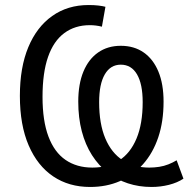

<svg xmlns="http://www.w3.org/2000/svg" viewBox="-20 -734 749 763"><path d="M338 9Q254 9 191.5 -33Q129 -75 94 -156Q59 -237 59 -353Q59 -466 92.5 -546.5Q126 -627 187.5 -670.5Q249 -714 332 -714Q354 -714 371 -712Q388 -710 399 -707L385 -628Q373 -631 361 -632.5Q349 -634 337 -634Q278 -634 235.5 -602.5Q193 -571 171 -508Q149 -445 149 -349Q149 -254 172.5 -191.5Q196 -129 240.5 -98.5Q285 -68 347 -68Q409 -68 453.5 -96.5Q498 -125 522.5 -183.5Q547 -242 547 -328Q547 -400 524.5 -438.5Q502 -477 460 -477Q419 -477 396.5 -438.5Q374 -400 374 -328Q374 -242 398.5 -184Q423 -126 468 -97Q513 -68 573 -68Q593 -68 612.5 -71Q632 -74 649.5 -81Q667 -88 682 -97L709 -24Q685 -8 651.5 0.5Q618 9 582 9Q532 9 488 -5.5Q444 -20 408 -48Q372 -76 345.5 -117.5Q319 -159 305 -212.5Q291 -266 291 -330Q291 -400 311.5 -449.5Q332 -499 370 -525.5Q408 -552 460 -552Q513 -552 551 -525.5Q589 -499 609.5 -449.5Q630 -400 630 -330Q630 -251 609 -188.5Q588 -126 548.5 -81.5Q509 -37 456 -14Q403 9 338 9Z"/></svg>

Font: Nunito Sans 10pt Condensed Medium
Style: Regular
Weight: 500
Width: 3
Designer: Vernon Adams
Foundry: Vernon Adams
Version: Version 3.101;gftools[0.9.27]